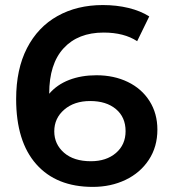

<svg xmlns="http://www.w3.org/2000/svg" viewBox="-20 -730 667 760"><path d="M43.9 -337.9Q43.9 -456.1 86.9 -539.6Q129.9 -623 207.5 -666.5Q285.2 -710 387.2 -710Q441.4 -710 488.8 -698.5Q536.1 -687 570.8 -665L522.9 -566.9Q471.2 -601.1 390.1 -601.1Q289.1 -601.1 231.9 -539.1Q174.8 -477.1 174.8 -359.9V-358.9Q205.6 -395 253.7 -413.6Q301.8 -432.1 361.8 -432.1Q431.2 -432.1 486.1 -405.5Q541 -378.9 572 -329.8Q603 -280.8 603 -216.8Q603 -148.9 569.1 -97.4Q535.2 -45.9 477.1 -18.1Q418.9 9.8 347.2 9.8Q203.1 9.8 123.5 -80.1Q43.9 -169.9 43.9 -337.9ZM194.8 -210Q194.8 -159.2 233.4 -125.5Q272 -91.8 339.8 -91.8Q400.9 -91.8 439 -124.5Q477.1 -157.2 477.1 -210.9Q477.1 -266.1 439 -298.1Q400.9 -330.1 336.9 -330.1Q273.9 -330.1 234.4 -296.1Q194.8 -262.2 194.8 -210Z"/></svg>

Font: Montserrat SemiBold
Style: Regular
Weight: 600
Designer: Julieta Ulanovsky
Foundry: Julieta Ulanovsky
Version: Version 7.200